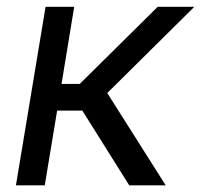

<svg xmlns="http://www.w3.org/2000/svg" viewBox="-20 -556 603 576"><path d="M27.8 0 116.7 -535.6H202.6L164.6 -304.2H219.2L453.1 -535.6H563L301.8 -276.9L477.1 0H367.7L227.1 -224.1H151.4L114.3 0Z"/></svg>

Font: Inter 20pt
Style: Italic
Weight: 400
Italic angle: -9.3988°
Version: Version 4.001;git-66647c0bb